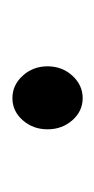

<svg xmlns="http://www.w3.org/2000/svg" viewBox="60 -294 156 317"><g transform="rotate(-90 138.5 -135.0)"><path d="M172.5 -176Q188 -159 188 -135Q188 -111 172.5 -94Q157 -77 135.5 -77Q114 -77 99 -94Q84 -111 84 -135Q84 -159 99 -176Q114 -193 135.5 -193Q157 -193 172.5 -176Z"/></g></svg>

Font: Mr Bedfort
Style: Regular
Weight: 400
Designer: Alejandro Paul
Foundry: Alejandro Paul
Version: Version 1.000